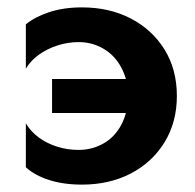

<svg xmlns="http://www.w3.org/2000/svg" viewBox="-20 -490 528 520"><path d="M50 -156Q63 -134 84.5 -118Q106 -102 134 -93Q162 -84 193 -84Q229 -84 259.5 -101Q290 -118 308 -151Q316 -166 321 -184H121V-276H321Q316 -293 308 -308Q290 -341 259.5 -358.5Q229 -376 193 -376Q164 -376 136 -367Q108 -358 85.5 -342Q63 -326 50 -304V-424Q74 -444 113 -457Q152 -470 202 -470Q276 -470 334 -440Q392 -410 425.5 -356Q459 -302 459 -230Q459 -159 425.5 -104.5Q392 -50 334 -20Q276 10 202 10Q152 10 113 -2.5Q74 -15 50 -37Z"/></svg>

Font: Venryn Sans SemiBold
Style: Regular
Weight: 600
Designer: Owen Earl, indestructible type* (font) & Cristiano Sobral (main changes)
Version: Version 3.60;October 28, 2020;FontCreator 13.0.0.2681 64-bit